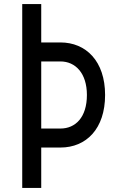

<svg xmlns="http://www.w3.org/2000/svg" viewBox="-20 -730 600 950"><path d="M279 -94H184V-426H279C353 -426 410 -368 410 -260C410 -149 353 -94 279 -94ZM90 200H184V0H279C407 0 500 -93 500 -260C500 -428 405 -520 279 -520H184V-710H90Z"/></svg>

Font: Grotesk 02 Mince
Style: Bold
Weight: 400
Designer: Frank Adebiaye, contributions by Jérémy Landes, Ariel Martín Pérez
Foundry: Velvetyne Type Foundry
Version: Version 3.000;Glyphs 3.1.2 (3150)